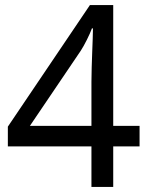

<svg xmlns="http://www.w3.org/2000/svg" viewBox="-20 -738 591 758"><path d="M341 -160H11V-238L335 -718H427V-241H531V-160H427V0H341ZM341 -241V-415Q341 -442 342 -472Q343 -502 344 -531Q345 -560 346 -585Q347 -610 347 -626H343Q336 -607 323 -581Q310 -555 299 -538L98 -241Z"/></svg>

Font: lmalayalam15
Style: Book
Weight: 400
Designer: Jelle Bosma - Monotype Design Team
Foundry: Monotype Imaging Inc.
Version: Version 2.003